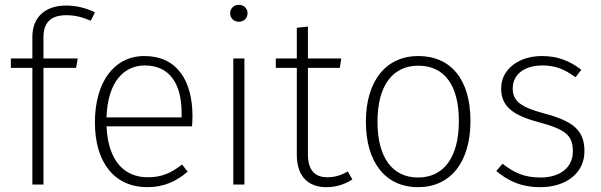

<svg xmlns="http://www.w3.org/2000/svg" viewBox="-20 -764 2490 795"><path d="M255 -701C290 -701 322 -693 356 -678L373 -713C336 -731 296 -741 253 -741C168 -741 114 -693 114 -612V-522H25V-483H114V0H160V-483H295L302 -522H160V-610C160 -675 195 -701 255 -701Z M777 -282C777 -433 711 -532 578 -532C453 -532 373 -425 373 -257C373 -89 456 11 590 11C659 11 709 -13 757 -53L734 -83C689 -48 651 -30 592 -30C498 -30 428 -93 421 -241H775C776 -251 777 -266 777 -282ZM732 -278H421C426 -428 495 -493 580 -493C684 -493 732 -414 732 -297Z M969 -744C947 -744 933 -728 933 -709C933 -690 947 -674 969 -674C991 -674 1005 -690 1005 -709C1005 -728 991 -744 969 -744ZM992 -522H946V0H992Z M1420 -54C1394 -39 1367 -30 1336 -30C1281 -30 1255 -62 1255 -126V-483H1387L1393 -522H1255V-654L1209 -649V-522H1122V-483H1209V-123C1209 -34 1256 11 1331 11C1373 11 1408 -1 1439 -21Z M1712 -532C1579 -532 1495 -430 1495 -260C1495 -92 1576 11 1711 11C1845 11 1928 -92 1928 -263C1928 -435 1847 -532 1712 -532ZM1712 -492C1818 -492 1880 -414 1880 -263C1880 -109 1815 -29 1711 -29C1606 -29 1543 -110 1543 -260C1543 -414 1609 -492 1712 -492Z M2224 -532C2128 -532 2055 -477 2055 -398C2055 -326 2100 -287 2211 -258C2322 -228 2352 -204 2352 -137C2352 -68 2296 -29 2218 -29C2150 -29 2107 -50 2061 -86L2035 -56C2080 -18 2134 11 2218 11C2322 11 2400 -46 2400 -138C2400 -227 2350 -263 2234 -294C2138 -320 2103 -344 2103 -398C2103 -457 2153 -493 2226 -493C2280 -493 2318 -477 2363 -444L2387 -475C2338 -513 2288 -532 2224 -532Z"/></svg>

Font: Fira Sans ExtraLight
Style: Regular
Weight: 200
Designer: bBox Type GmbH & Carrois Corporate GbR & Edenspiekermann AG
Foundry: bBox Type GmbH & Carrois Corporate GbR & Edenspiekermann AG
Version: Version 4.300;PS 004.300;hotconv 1.0.88;makeotf.lib2.5.64775